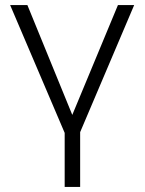

<svg xmlns="http://www.w3.org/2000/svg" viewBox="-20 -521 571 757"><path d="M235 216V3L20 -501H88L265 -68L445 -501H509L296 0V216Z"/></svg>

Font: Winston Light
Style: Regular
Weight: 300
Designer: Original fonts by Vernon Adams / Changes by Cristiano Sobral
Foundry: Original fonts by Vernon Adams / Changes by Cristiano Sobral
Version: Version 2.503;July 17, 2020;FontCreator 13.0.0.2655 64-bit